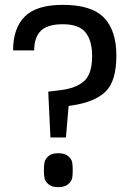

<svg xmlns="http://www.w3.org/2000/svg" viewBox="-20 -764 524 792"><path d="M220 8Q194 8 180.5 -3.5Q167 -15 164 -28Q161 -41 161 -62Q161 -83 164 -96Q167 -109 180.5 -120.5Q194 -132 220 -132Q247 -132 261 -120Q275 -108 277.5 -95.5Q280 -83 280 -62Q280 -41 277.5 -28.5Q275 -16 261 -4Q247 8 220 8ZM277 -329Q371 -343 415.5 -386Q460 -429 460 -535Q460 -638 409 -691Q358 -744 239 -744Q131 -744 82.5 -696Q34 -648 34 -556H121Q121 -609 148 -636.5Q175 -664 239 -664Q306 -664 333 -630Q360 -596 360 -533Q360 -459 327 -429.5Q294 -400 229 -392L179 -386L188 -197H252L263 -327Z"/></svg>

Font: Glegoo
Style: Bold
Weight: 700
Version: Version 2.0.1; ttfautohint (v0.9) -r 48 -G 60